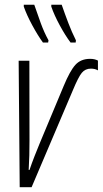

<svg xmlns="http://www.w3.org/2000/svg" viewBox="-20 -784 430 804"><path d="M62.5 0 58.1 -529.8H103L103.5 -198.2Q103.5 -163.6 102.8 -134Q102.1 -104.5 100.1 -72.3H103.5Q113.3 -101.1 124 -128.4Q134.8 -155.8 145 -180.7L246.6 -423.8Q272.9 -487.3 295.7 -512.5Q318.4 -537.6 357.4 -537.6Q376.5 -537.6 390.1 -530.3V-489.3Q377.9 -496.6 360.8 -496.6Q336.9 -496.6 322.5 -479Q308.1 -461.4 285.6 -407.2L112.3 0ZM275.4 -606Q253.4 -635.3 230.5 -677.5Q207.5 -719.7 194.8 -756.3V-764.2H238.3Q252.4 -723.6 266.4 -687Q280.3 -650.4 297.9 -615.2L296.9 -606ZM159.7 -606Q138.7 -634.8 115.5 -677.5Q92.3 -720.2 79.6 -756.3V-764.2H123.5Q136.7 -725.1 150.9 -686.5Q165 -647.9 183.1 -615.2L181.6 -606Z"/></svg>

Font: Open Sans Condensed Light
Style: Italic
Weight: 300
Width: 3
Italic angle: -12°
Designer: Monotype Design Team
Foundry: Monotype Imaging Inc.
Version: Version 3.000; ttfautohint (v1.8.4)